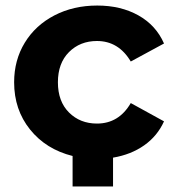

<svg xmlns="http://www.w3.org/2000/svg" viewBox="-20 -566 632 693"><path d="M452 -194 572 -128Q548 -75 500.5 -41.5Q453 -8 388 3V107H242V-3Q146 -27 88.5 -98.5Q31 -170 31 -269Q31 -349 69.5 -412Q108 -475 176.5 -510.5Q245 -546 331 -546Q416 -546 479.5 -510.5Q543 -475 572 -409L452 -344Q408 -418 330 -418Q269 -418 229 -378Q189 -338 189 -269Q189 -200 229 -160Q269 -120 330 -120Q409 -120 452 -194Z"/></svg>

Font: mBank
Style: Bold
Weight: 700
Designer: Julieta Ulanovsky
Foundry: Julieta Ulanovsky
Version: Version 7.200